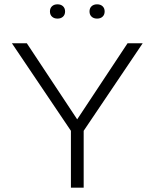

<svg xmlns="http://www.w3.org/2000/svg" viewBox="-20 -868 715 888"><path d="M308 0V-263L35 -668H104L337 -316L570 -668H640L367 -263V0ZM246 -782Q230 -782 220.5 -791Q211 -800 211 -815Q211 -830 220.5 -839Q230 -848 246 -848Q262 -848 271.5 -839Q281 -830 281 -815Q281 -800 271.5 -791Q262 -782 246 -782ZM429 -782Q413 -782 403.5 -791Q394 -800 394 -815Q394 -830 403.5 -839Q413 -848 429 -848Q445 -848 454.5 -839Q464 -830 464 -815Q464 -800 454.5 -791Q445 -782 429 -782Z"/></svg>

Font: Celebes Light
Style: Regular
Weight: 300
Designer: Anugrah Pasau
Foundry: Lafontype
Version: Version 1.000; ttfautohint (v1.8.4)